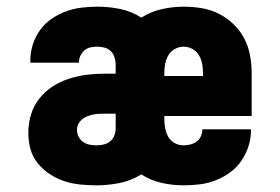

<svg xmlns="http://www.w3.org/2000/svg" viewBox="-20 -548 840 576"><path d="M269 8Q245 8 220.5 5.5Q196 3 173 -4.5Q150 -12 129.5 -25.5Q109 -39 93.5 -58Q78 -77 71.5 -100.5Q65 -124 65 -149Q65 -176 72.5 -202.5Q80 -229 97 -251Q114 -273 137 -288Q160 -303 186 -311.5Q212 -320 239 -323.5Q266 -327 293 -327H327V-354Q327 -365 323.5 -376Q320 -387 312.5 -394.5Q305 -402 294 -405Q283 -408 272 -408Q262 -408 252 -406Q242 -404 234 -397.5Q226 -391 221.5 -381.5Q217 -372 217 -362V-360H71V-367Q71 -391 78.5 -414.5Q86 -438 100 -457.5Q114 -477 134 -491Q154 -505 177 -513.5Q200 -522 224 -525Q248 -528 272 -528Q307 -528 341 -521Q375 -514 404 -495Q432 -513 465 -520.5Q498 -528 531 -528Q558 -528 585 -523.5Q612 -519 636 -507Q660 -495 680 -476Q700 -457 712.5 -433Q725 -409 730 -382.5Q735 -356 735 -329V-200H473V-191Q473 -177 475.5 -163.5Q478 -150 484.5 -138Q491 -126 503.5 -119Q516 -112 530 -112Q541 -112 551 -114.5Q561 -117 569.5 -123Q578 -129 582.5 -139Q587 -149 587 -159V-160H733V-158Q733 -133 725.5 -109.5Q718 -86 704 -65.5Q690 -45 670 -30.5Q650 -16 627 -7Q604 2 579.5 5Q555 8 530 8Q497 8 464 0.5Q431 -7 404 -25Q374 -6 339 1Q304 8 269 8ZM473 -320H589V-329Q589 -343 586.5 -356.5Q584 -370 577 -382Q570 -394 557.5 -401Q545 -408 531 -408Q517 -408 504.5 -401Q492 -394 485 -382Q478 -370 475.5 -356.5Q473 -343 473 -329ZM269 -112Q280 -112 291 -114.5Q302 -117 310.5 -124Q319 -131 323 -141.5Q327 -152 327 -163V-207H293Q284 -207 275.5 -206.5Q267 -206 258 -204Q249 -202 240.5 -198.5Q232 -195 225.5 -189.5Q219 -184 215 -176Q211 -168 211 -159Q211 -148 215.5 -138.5Q220 -129 229 -122.5Q238 -116 248.5 -114Q259 -112 269 -112Z"/></svg>

Font: Iosevka Aile Heavy
Style: Regular
Weight: 900
Designer: Belleve Invis
Foundry: Belleve Invis
Version: Version 31.1.0; ttfautohint (v1.8.4)